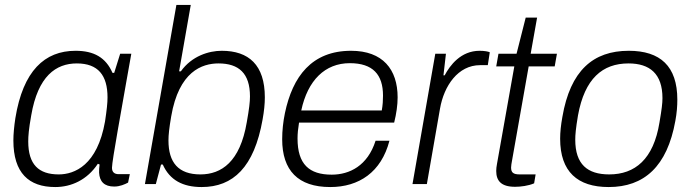

<svg xmlns="http://www.w3.org/2000/svg" viewBox="-20 -743 2790 775"><path d="M203 12C268 12 332 -17 375 -82L382 -79C380 -67 380 -56 380 -46C382 -10 401 10 441 10C464 10 484 1 497 -6L504 -40H459C441 -40 432 -49 432 -66C432 -94 473 -314 489 -408L510 -526H465L441 -449H434C407 -511 359 -538 285 -538C160 -538 73 -457 42 -266C37 -233 34 -202 34 -176C34 -45 96 12 203 12ZM217 -39C136 -39 94 -79 94 -172C94 -194 96 -221 106 -277C133 -436 206 -487 290 -487C376 -487 414 -439 414 -350C414 -327 411 -300 404 -253C373 -76 281 -39 217 -39Z M794 12C921 12 1006 -68 1040 -261C1046 -294 1049 -324 1049 -350C1049 -481 984 -538 875 -538C823 -538 754 -517 710 -455H703L750 -723H692L565 0H609L630 -79H637C665 -16 718 12 794 12ZM789 -39C700 -39 660 -87 660 -176C660 -199 663 -226 671 -273C702 -455 796 -487 862 -487C944 -487 989 -447 989 -354C989 -332 986 -305 976 -249C949 -90 874 -39 789 -39Z M1313 12C1429 12 1519 -48 1552 -175H1496C1464 -74 1391 -38 1319 -38C1228 -38 1181 -80 1181 -184C1181 -203 1183 -224 1187 -248H1571C1580 -284 1585 -319 1585 -350C1585 -463 1525 -538 1397 -538C1239 -538 1161 -435 1130 -286C1123 -252 1119 -216 1119 -181C1119 -55 1183 12 1313 12ZM1196 -297C1222 -419 1292 -488 1392 -488C1485 -488 1526 -442 1526 -357C1526 -339 1525 -319 1521 -297Z M1645 0H1703L1756 -304C1772 -397 1829 -480 1918 -480H1949L1957 -532C1951 -535 1935 -538 1916 -538C1840 -538 1796 -479 1775 -439H1770L1780 -526H1737Z M2059 11C2082 11 2113 7 2136 -3L2142 -39H2078C2051 -39 2043 -47 2043 -67C2043 -74 2045 -85 2047 -96L2114 -475H2219L2228 -526H2122L2148 -672H2102L2065 -526H1992L1983 -475H2056L1986 -81C1984 -71 1983 -61 1983 -53C1983 -14 2002 11 2059 11Z M2437 12C2580 12 2673 -71 2706 -255C2712 -287 2714 -315 2714 -341C2714 -476 2645 -538 2518 -538C2374 -538 2282 -458 2250 -271C2244 -238 2241 -209 2241 -183C2241 -50 2311 12 2437 12ZM2439 -39C2351 -39 2302 -80 2302 -179C2302 -199 2304 -223 2313 -277C2340 -426 2412 -487 2517 -487C2603 -487 2654 -445 2654 -347C2654 -326 2651 -302 2642 -249C2618 -100 2543 -39 2439 -39Z"/></svg>

Font: Archivo ExtraLight
Style: Italic
Weight: 200
Italic angle: -10°
Designer: Hector Gatti
Foundry: Omnibus-Type
Version: Version 2.001